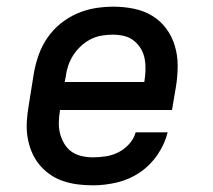

<svg xmlns="http://www.w3.org/2000/svg" viewBox="-20 -548 640 576"><path d="M259 8Q235 8 212 5Q189 2 167.5 -5.5Q146 -13 128 -26Q110 -39 96.5 -56Q83 -73 74.5 -94Q66 -115 62.5 -137.5Q59 -160 60.5 -184Q62 -208 66 -231L82 -331Q87 -358 96.5 -384.5Q106 -411 122.5 -435Q139 -459 162 -477.5Q185 -496 211.5 -507.5Q238 -519 265.5 -523.5Q293 -528 320 -528Q351 -528 381 -522Q411 -516 436 -501Q461 -486 478.5 -462.5Q496 -439 504.5 -410.5Q513 -382 513 -351Q513 -320 508 -289L496 -218H160V-217Q157 -200 156.5 -182Q156 -164 160 -148Q164 -132 172.5 -117.5Q181 -103 194 -93.5Q207 -84 224 -80Q241 -76 259 -76Q278 -76 297.5 -79Q317 -82 335 -91Q353 -100 367.5 -116Q382 -132 387 -151H483Q474 -115 452 -83Q430 -51 398.5 -30Q367 -9 330.5 -0.5Q294 8 259 8ZM413 -302V-303Q416 -320 416.5 -337.5Q417 -355 414 -371.5Q411 -388 402.5 -402Q394 -416 381.5 -426Q369 -436 352.5 -440Q336 -444 318 -444Q301 -444 284 -441Q267 -438 251.5 -430Q236 -422 222.5 -409.5Q209 -397 199.5 -382Q190 -367 184.5 -350.5Q179 -334 177 -317L174 -302Z"/></svg>

Font: Iosevka Etoile Medium Oblique
Style: Regular
Weight: 500
Italic angle: -9°
Designer: Belleve Invis
Foundry: Belleve Invis
Version: Version 15.5.2; ttfautohint (v1.8.4)